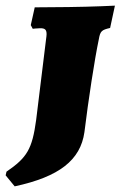

<svg xmlns="http://www.w3.org/2000/svg" viewBox="-78 -530 427 680"><path d="M85 -390 50 -105C36 -2 18 28 -55 78L-58 91L-26 130C132 96 207 37 221 -62C235 -176 257 -320 272 -391C277 -420 282 -424 312 -431L329 -510C329 -510 251 -506 164 -505L45 -504L31 -441L38 -428C38 -428 53 -430 65 -430C81 -430 87 -425 87 -409C87 -404 86 -398 85 -390Z"/></svg>

Font: Alegreya SC Black
Style: Italic
Weight: 900
Italic angle: -7°
Designer: Juan Pablo del Peral
Foundry: Huerta Tipografica
Version: Version 2.007;PS 002.007;hotconv 1.0.88;makeotf.lib2.5.64775